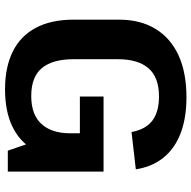

<svg xmlns="http://www.w3.org/2000/svg" viewBox="-19 -731 760 762"><g transform="rotate(90 361.0 -350.0)"><path d="M334 10Q247 10 185 -20.5Q123 -51 90.5 -112Q58 -173 58 -262V-442Q58 -527 94.5 -587Q131 -647 199.5 -678.5Q268 -710 366 -710Q448 -710 508.5 -687Q569 -664 605.5 -619Q642 -574 652 -509L504 -492Q494 -547 459.5 -574Q425 -601 363 -601Q287 -601 251 -559.5Q215 -518 215 -438V-262Q215 -179 250 -136.5Q285 -94 361 -94Q435 -94 472 -134.5Q509 -175 509 -249L604 -230Q604 -156 573 -102Q542 -48 482 -19Q422 10 334 10ZM509 -201V-347L558 -287H363V-381H661V-1H578Z"/></g></svg>

Font: Pathway Extreme 72pt
Style: Bold
Weight: 700
Designer: Eduardo Rodriguez Tunni
Foundry: Eduardo Rodriguez Tunni
Version: Version 1.001;gftools[0.9.26]